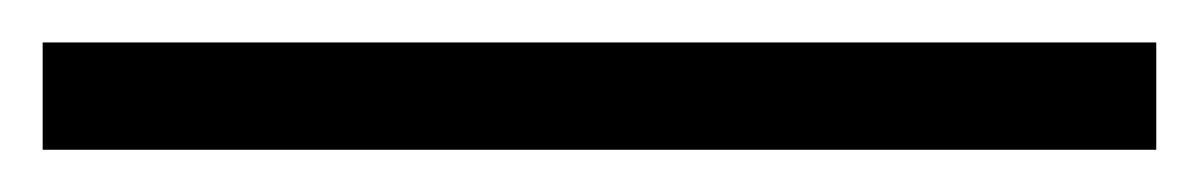

<svg xmlns="http://www.w3.org/2000/svg" viewBox="-20 69 562 90"><path d="M522 139.2H0V88.9H522Z"/></svg>

Font: GFS Olga
Style: Regular
Weight: 400
Designer: George Matthiopoulos
Foundry: George Matthiopoulos
Version: Version 1.0